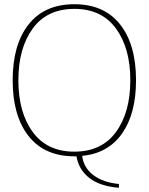

<svg xmlns="http://www.w3.org/2000/svg" viewBox="-20 -730 704 909"><path d="M543 141V159Q454 152 403.5 113Q353 74 342 10H332Q191 10 115.5 -85.5Q40 -181 40 -350Q40 -519 115.5 -614.5Q191 -710 332 -710Q473 -710 548.5 -614.5Q624 -519 624 -350Q624 -192 558 -98Q492 -4 369 8Q376 64 422 99Q468 134 543 141ZM332 -12Q461 -12 529 -105Q597 -198 597 -350Q597 -502 529 -595Q461 -688 332 -688Q203 -688 135 -595Q67 -502 67 -350Q67 -198 135 -105Q203 -12 332 -12Z"/></svg>

Font: Trirong Thin
Style: Regular
Weight: 250
Designer: Katatrad Team
Foundry: CadsonDemak
Version: Version 1.001